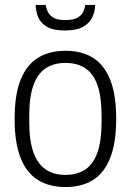

<svg xmlns="http://www.w3.org/2000/svg" viewBox="-20 -743 528 775"><path d="M244 12Q179 12 133 -16.5Q87 -45 63 -106Q39 -167 39 -263Q39 -360 63 -420.5Q87 -481 133 -509.5Q179 -538 244 -538Q310 -538 355.5 -509.5Q401 -481 425 -420.5Q449 -360 449 -263Q449 -167 425 -106Q401 -45 355.5 -16.5Q310 12 244 12ZM244 -37Q292 -37 324.5 -59Q357 -81 373.5 -128Q390 -175 390 -251V-275Q390 -352 373.5 -399Q357 -446 324.5 -467.5Q292 -489 244 -489Q197 -489 164.5 -467.5Q132 -446 115 -399Q98 -352 98 -275V-251Q98 -175 115 -128Q132 -81 164.5 -59Q197 -37 244 -37ZM241 -620Q194 -620 168.5 -635.5Q143 -651 133.5 -675Q124 -699 124 -723H164Q166 -712 172 -697.5Q178 -683 194.5 -672.5Q211 -662 243 -662Q277 -662 294 -672.5Q311 -683 317 -697.5Q323 -712 324 -723H364Q364 -699 353.5 -675Q343 -651 316.5 -635.5Q290 -620 241 -620Z"/></svg>

Font: Archivo SemiCondensed ExtraLight
Style: Regular
Weight: 250
Width: 4
Designer: Hector Gatti
Foundry: Omnibus-Type
Version: Version 2.001